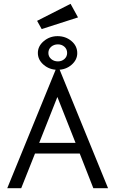

<svg xmlns="http://www.w3.org/2000/svg" viewBox="-20 -984 603 1004"><path d="M468 0 397 -181H163L91 0H18L277 -634H286L545 0ZM280 -477 185 -237H375ZM281 -619Q239 -619 208.5 -645Q178 -671 178 -707Q178 -743 209 -769Q240 -795 281 -795Q323 -795 353.5 -769.5Q384 -744 384 -706Q384 -671 354 -645Q324 -619 281 -619ZM283 -663Q303 -663 317 -675.5Q331 -688 331 -707Q331 -727 317 -739.5Q303 -752 283 -752Q262 -752 247.5 -739.5Q233 -727 233 -707Q233 -688 247.5 -675.5Q262 -663 283 -663ZM198 -832 174 -875 349 -964 388 -893Z"/></svg>

Font: Inconsolata SemiExpanded
Style: Regular
Weight: 400
Width: 6
Monospace: yes
Designer: Raph Levien, Cyreal, Brenton Simpson
Foundry: Raph Levien, Cyreal, Google
Version: Version 3.100; ttfautohint (v1.8.4.7-5d5b)